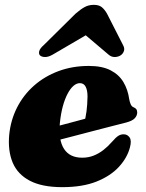

<svg xmlns="http://www.w3.org/2000/svg" viewBox="-20 -757 602 792"><path d="M118.5 -210.5Q118.5 -210.5 135.2 -215Q152 -219.5 178.8 -226.5Q205.5 -233.5 236.2 -241.8Q267 -250 296.5 -257.8Q326 -265.5 347 -271.5L327 -249.5Q333 -269.5 336.8 -297.2Q340.5 -325 341 -359Q341 -385 333.2 -399.5Q325.5 -414 309.5 -414Q296 -414 283 -402.8Q270 -391.5 258.8 -370.2Q247.5 -349 239.2 -318.8Q231 -288.5 227 -250Q220.5 -179.5 244 -143Q267.5 -106.5 319 -106.5Q344.5 -106.5 366 -115Q387.5 -123.5 406.5 -138.2Q425.5 -153 442 -172Q458 -190.5 468.5 -197Q479 -203.5 491.5 -203Q506 -202.5 514.8 -189.8Q523.5 -177 516 -149Q505 -106.5 470.8 -69Q436.5 -31.5 378.5 -8.2Q320.5 15 236.5 15Q153.5 15 103 -11.5Q52.5 -38 32.2 -86.5Q12 -135 18 -201Q24 -261.5 50.2 -313.2Q76.5 -365 120 -403.5Q163.5 -442 221 -463.5Q278.5 -485 346.5 -485Q401.5 -485 436.2 -467Q471 -449 489.2 -418.2Q507.5 -387.5 513 -348Q515 -336.5 519 -327.2Q523 -318 530 -315Q537.5 -312 541.8 -307Q546 -302 546 -293Q546 -280.5 536.2 -269.5Q526.5 -258.5 500 -251.5Q476 -245.5 439.2 -236Q402.5 -226.5 360 -215.5Q317.5 -204.5 275.8 -193.5Q234 -182.5 199.5 -173.8Q165 -165 144.2 -159.5Q123.5 -154 123.5 -154ZM392 -645.5H293.5L428 -531.5Q439.5 -521.5 453.5 -521.8Q467.5 -522 478 -529Q487.5 -535.5 491.2 -546.5Q495 -557.5 487.5 -571L421.5 -700.5Q411.5 -718 399.8 -727.5Q388 -737 367 -737Q345.5 -737 328.5 -727.5Q311.5 -718 291.5 -700.5L160.5 -571Q145 -557.5 142 -546.5Q139 -535.5 144.5 -529Q151.5 -522 165.5 -521.8Q179.5 -521.5 197 -531.5Z"/></svg>

Font: Fraunces
Style: Italic
Weight: 900
Italic angle: -16°
Version: Version 1.000;[0bf87f6ff]